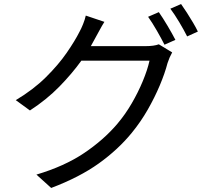

<svg xmlns="http://www.w3.org/2000/svg" viewBox="-20 -860 1040 949"><path d="M233 69 160 3Q298 -38 395 -103Q492 -168 560 -248Q599 -294 631 -349Q663 -404 686 -459.5Q709 -515 719 -560H382Q336 -496 273.5 -432Q211 -368 128 -314L58 -365Q145 -417 207 -478.5Q269 -540 310 -599.5Q351 -659 373 -703Q381 -717 390.5 -740.5Q400 -764 404 -783L496 -752Q484 -733 472 -710.5Q460 -688 452 -674L429 -632H700Q741 -632 765 -641L831 -601Q817 -576 808 -548Q795 -498 770 -438.5Q745 -379 710.5 -318.5Q676 -258 631 -203Q563 -120 468 -52Q373 16 233 69ZM793 -639Q778 -669 755 -709Q732 -749 712 -777L765 -800Q784 -773 807.5 -733.5Q831 -694 847 -663ZM905 -680Q889 -712 866 -750.5Q843 -789 822 -817L875 -840Q888 -822 904 -797Q920 -772 934.5 -747.5Q949 -723 958 -704Z"/></svg>

Font: Chocolate Classical Sans
Style: Regular
Weight: 400
Designer: 田海東、宇文滿月
Foundry: Moonlit Owen
Version: Version 1.001